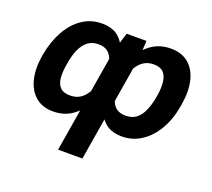

<svg xmlns="http://www.w3.org/2000/svg" viewBox="-126 -718 1201 1086"><g transform="rotate(20 474.0 -175.0)"><path d="M322.7 203.1 428.6 -436.7 463.4 -545.9H582.2L576.3 -444.3L469.1 203.1ZM56.7 -265.6 58.5 -275.4Q73.8 -358.1 109 -420.6Q144.3 -483.1 196.5 -517.9Q248.8 -552.7 314.1 -552.7Q380.3 -552.7 418 -517.6Q455.8 -482.5 470.4 -420.2Q485.1 -357.8 480.9 -275.6L478.2 -260.8Q456.1 -183.4 421.2 -122.2Q386.3 -60.9 337 -25.6Q287.7 9.8 220.7 9.8Q156.4 9.8 115.1 -25.5Q73.8 -60.8 58.5 -122.9Q43.3 -185 56.7 -265.6ZM205.1 -275.4 203.4 -265.6Q195.5 -221.9 198.2 -186.1Q200.8 -150.3 219.9 -129.1Q239.1 -108 280 -108Q332 -107.7 364.3 -144Q396.7 -180.3 415.5 -241.5L424.9 -296Q429.9 -338.6 421.3 -370Q412.8 -401.4 391.4 -418.6Q369.9 -435.8 335.2 -435.5Q296.5 -435.8 270.3 -415.2Q244.1 -394.6 228.3 -358.5Q212.5 -322.3 205.1 -275.4ZM891.9 -275.4 890.1 -265.1Q876.9 -184.5 841.1 -122.4Q805.2 -60.2 752.3 -25.2Q699.4 9.8 634.4 9.8Q584.4 9.8 550.9 -10.5Q517.5 -30.8 498.1 -67.4Q478.8 -104 471.5 -153.3Q464.2 -202.6 466.5 -260.8L469.7 -275.6Q492.5 -356.5 527.1 -419.1Q561.8 -481.7 611.5 -517.2Q661.1 -552.7 728.5 -552.7Q793.5 -552.7 834.8 -517.9Q876.1 -483.1 891.1 -420.8Q906.1 -358.4 891.9 -275.4ZM743.5 -265.6 745.2 -275.4Q753.2 -323 749.2 -359Q745.2 -395.1 725.9 -415.4Q706.5 -435.8 667.9 -435.5Q615.5 -435.8 582.5 -397.6Q549.4 -359.5 532.6 -296L523.4 -241.5Q520 -201 528.5 -170.9Q536.9 -140.8 558.4 -124.4Q579.8 -108 614.5 -108Q655.2 -108 680.7 -129.1Q706.3 -150.3 721.1 -186.1Q736 -221.9 743.5 -265.6Z"/></g></svg>

Font: Inter Variable
Style: Italic
Weight: 400
Italic angle: -9.39999°
Designer: Rasmus Andersson
Foundry: rsms
Version: Version 4.001;git-9221beed3